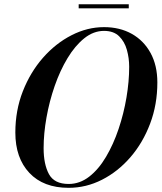

<svg xmlns="http://www.w3.org/2000/svg" viewBox="-20 -890 774 920"><path d="M357 -869.5H597V-850H357ZM309 10Q188 10 120.8 -61.5Q53.5 -133 53.5 -255Q53.5 -361 89.5 -452.8Q125.5 -544.5 186.2 -613.5Q247 -682.5 322.8 -721.2Q398.5 -760 478.5 -760Q554 -760 611.5 -727.8Q669 -695.5 701.5 -636Q734 -576.5 734 -495Q734 -389 699.2 -297.2Q664.5 -205.5 604.8 -136.5Q545 -67.5 468.8 -28.8Q392.5 10 309 10ZM478.5 -742Q428 -742 383.8 -706.5Q339.5 -671 303.5 -611.2Q267.5 -551.5 242 -478Q216.5 -404.5 202.8 -327.2Q189 -250 189 -180Q189 -103 214.5 -55.8Q240 -8.5 309 -8.5Q362.5 -8.5 407.8 -43.8Q453 -79 488.2 -138.8Q523.5 -198.5 548.2 -272Q573 -345.5 586 -422.8Q599 -500 599 -570Q599 -611.5 588 -651Q577 -690.5 550.8 -716.2Q524.5 -742 478.5 -742Z"/></svg>

Font: Bodoni* 11pt Medium
Style: Italic
Weight: 500
Italic angle: -13°
Version: Version 2.3